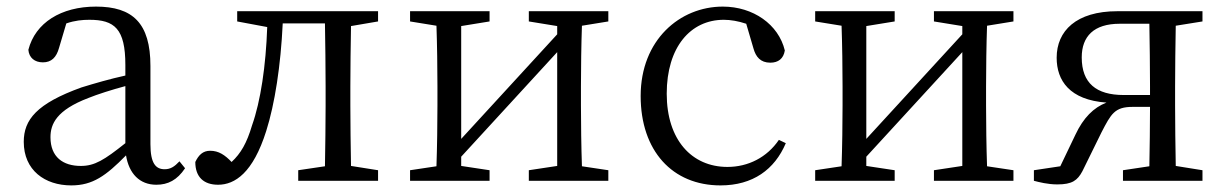

<svg xmlns="http://www.w3.org/2000/svg" viewBox="-20 -548 3714 582"><path d="M360 -114C296 -63 267 -45 225 -45C171 -45 133 -72 133 -132C133 -172 151 -214 248 -251C275 -262 319 -276 360 -287ZM524 -59C509 -43 497 -35 479 -35C452 -35 436 -53 436 -111V-348C436 -478 382 -528 271 -528C165 -528 87 -479 66 -397C68 -373 85 -359 110 -359C136 -359 151 -374 159 -403L181 -477C207 -486 230 -488 251 -488C327 -488 360 -461 360 -351V-319C314 -309 266 -295 227 -283C91 -234 52 -185 52 -118C52 -32 116 14 196 14C261 14 301 -15 362 -77C371 -22 403 12 454 12C489 12 517 -2 541 -38Z M1126 -483V-514H699V-483L790 -466C786 -349 770 -241 744 -168C728 -114 710 -83 682 -57C662 -78 643 -91 617 -91C595 -91 582 -78 572 -57C572 -11 598 12 641 12C692 12 747 -24 787 -151C813 -233 831 -349 837 -477H965C966 -422 967 -341 967 -286V-228C967 -176 966 -100 965 -44L884 -32V0H1126V-32L1044 -45C1043 -100 1042 -176 1042 -228V-286C1042 -338 1043 -414 1044 -469Z M1824 -483V-514H1583V-483L1669 -469V-444L1378 -127V-469L1464 -483V-514H1223V-483L1303 -470C1305 -415 1306 -339 1306 -286V-228C1306 -176 1305 -100 1303 -44L1223 -32V0H1464V-32L1378 -45V-73L1669 -390V-45L1583 -32V0H1824V-32L1744 -44C1742 -100 1741 -176 1741 -228V-286C1741 -338 1742 -415 1744 -470Z M2341 -124C2305 -71 2248 -42 2185 -42C2077 -42 2001 -124 2001 -264C2001 -405 2073 -488 2174 -488C2195 -488 2218 -484 2242 -476L2264 -401C2271 -376 2285 -358 2315 -358C2339 -358 2355 -370 2359 -395C2340 -474 2263 -528 2171 -528C2041 -528 1922 -427 1922 -257C1922 -91 2018 14 2164 14C2262 14 2328 -34 2362 -114Z M3052 -483V-514H2811V-483L2897 -469V-444L2606 -127V-469L2692 -483V-514H2451V-483L2531 -470C2533 -415 2534 -339 2534 -286V-228C2534 -176 2533 -100 2531 -44L2451 -32V0H2692V-32L2606 -45V-73L2897 -390V-45L2811 -32V0H3052V-32L2972 -44C2970 -100 2969 -176 2969 -228V-286C2969 -338 2970 -415 2972 -470Z M3386 -260C3303 -260 3259 -296 3259 -374C3259 -438 3296 -476 3374 -476H3464C3465 -421 3466 -341 3466 -286V-260ZM3625 -483V-514H3367C3242 -514 3183 -454 3183 -373C3183 -304 3222 -245 3334 -237C3295 -222 3264 -191 3240 -140L3194 -44L3114 -32V0C3129 4 3156 11 3185 11C3230 11 3246 -1 3261 -29L3319 -147C3348 -203 3359 -224 3413 -224H3466C3466 -169 3465 -96 3464 -44L3384 -32V0H3625V-32L3544 -45C3543 -100 3542 -176 3542 -228V-286C3542 -339 3543 -415 3544 -470Z"/></svg>

Font: Source Han Serif
Style: Regular
Weight: 400
Designer: Ryoko NISHIZUKA 西塚涼子 (kana & ideographs); Frank Grießhammer (Latin, Greek & Cyrillic); Wenlong ZHANG 张文龙 (bopomofo); San
Foundry: Adobe Systems Incorporated
Version: Version 1.001;PS 1.001;hotconv 16.6.54;makeotf.lib2.5.65590